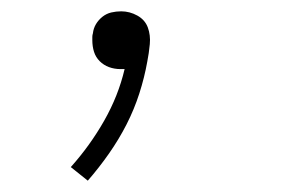

<svg xmlns="http://www.w3.org/2000/svg" viewBox="-20 -114 540 339"><path d="M135 205 105 181Q139 143 164 99Q189 55 200 8Q198 8 196.5 8Q195 8 193 8Q182 8 172.5 4.5Q163 1 156 -6Q149 -13 146 -22.5Q143 -32 143 -43Q143 -46 143 -49Q143 -52 144 -55Q145 -64 149.5 -71.5Q154 -79 161 -84.5Q168 -90 176.5 -92Q185 -94 194 -94Q209 -94 222.5 -86.5Q236 -79 241 -65.5Q246 -52 244.5 -36Q243 -20 240 -5Q235 23 226 51Q217 79 203.5 105.5Q190 132 172.5 157Q155 182 135 205Z"/></svg>

Font: Iosevka Curly Slab XLtObl
Style: Regular
Weight: 200
Italic angle: -9°
Monospace: yes
Designer: Belleve Invis
Foundry: Belleve Invis
Version: Version 11.1.0; ttfautohint (v1.8.3)